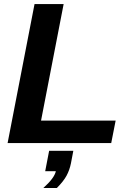

<svg xmlns="http://www.w3.org/2000/svg" viewBox="-20 -708 651 950"><path d="M552.2 -111.3 530.3 0H17.6L150.9 -688H294.9L183.1 -111.3ZM331.1 99.6Q324.2 133.8 309.1 161.6Q293.9 189.5 261.2 222.2H194.3Q249 173.3 256.3 139.2H203.6L223.1 38.1H342.8Z"/></svg>

Font: Arimo
Style: Bold Italic
Weight: 700
Italic angle: -12°
Designer: Steve Matteson
Foundry: Monotype Imaging Inc.
Version: Version 1.33